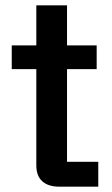

<svg xmlns="http://www.w3.org/2000/svg" viewBox="-20 -699 418 719"><path d="M201 0Q161 0 138.5 -20Q116 -40 116 -80V-679H231V-93H348V0ZM24 -440V-529H342V-440Z"/></svg>

Font: Hubot Sans Medium
Style: Regular
Weight: 500
Designer: Deni Anggara
Foundry: GitHub, Inc., Subsidiary of Microsoft Corporation
Version: Version 2.000